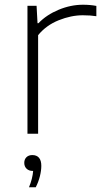

<svg xmlns="http://www.w3.org/2000/svg" viewBox="-20 -565 435 811"><path d="M96 -540.5H134.5L138.5 -467H142.5Q176.5 -502.5 227.8 -523.8Q279 -545 330.5 -545Q361.5 -545 387 -540V-496.5Q363 -500.5 329.5 -500.5Q280.5 -500.5 228 -479.5Q175.5 -458.5 141 -416.5V0H96ZM154.5 135.5Q154.5 155.5 148.5 179.5Q142.5 203.5 131 226H102.5Q117.5 189.5 120 157H118.5Q102 157 92.2 147.5Q82.5 138 82.5 123Q82.5 108 91.8 99Q101 90 116.5 90Q135 90 144.8 101.5Q154.5 113 154.5 135.5Z"/></svg>

Font: Encode Sans Expanded ExtraLight
Style: Regular
Weight: 275
Width: 7
Designer: Multiple Designers
Foundry: Impallari Type
Version: Version 2.000